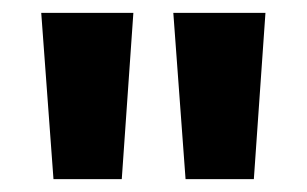

<svg xmlns="http://www.w3.org/2000/svg" viewBox="-20 -734 476 298"><path d="M187 -714 169 -456H63L44 -714ZM392 -714 374 -456H268L249 -714Z"/></svg>

Font: Noto Sans Display ExtraCondensed
Style: Bold
Weight: 700
Width: 2
Designer: Monotype Design Team
Foundry: Monotype Imaging Inc.
Version: Version 2.003